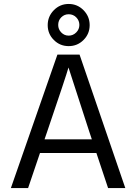

<svg xmlns="http://www.w3.org/2000/svg" viewBox="-20 -950 688 970"><path d="M218 -284 205 -246H444L431 -285L326 -609Q314 -566 218 -284ZM122 0H35L270 -674H382L613 0H526L467 -177H182ZM402 -898.5Q433 -867 433 -823Q433 -779 402 -748Q371 -717 327 -717Q283 -717 252 -748Q221 -779 221 -823Q221 -867 252 -898.5Q283 -930 327 -930Q371 -930 402 -898.5ZM274 -824Q274 -802 289.5 -786Q305 -770 327 -770Q349 -770 365 -786Q381 -802 381 -824Q381 -846 365.5 -862Q350 -878 327 -878Q305 -878 289.5 -862.5Q274 -847 274 -824Z"/></svg>

Font: Hind Vadodara
Style: Regular
Weight: 400
Designer: Hitesh Malaviya
Foundry: Indian Type Foundry
Version: Version 1.001;PS 1.0;hotconv 1.0.86;makeotf.lib2.5.63406; tt